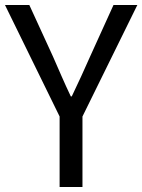

<svg xmlns="http://www.w3.org/2000/svg" viewBox="-21 -753 573 773"><path d="M219 0V-284L-1 -733H97L192 -526Q210 -485 227 -446Q244 -407 264 -365H268Q288 -407 306 -446Q324 -485 342 -526L436 -733H532L311 -284V0Z"/></svg>

Font: Noto Sans KR
Style: Regular
Weight: 400
Designer: Ryoko NISHIZUKA  (kana, bopomofo & ideographs); Paul D. Hunt (Latin, Greek & Cyrillic); Sandoll Communications , Soo-you
Foundry: Adobe
Version: Version 2.004-H2;hotconv 1.0.118;makeotfexe 2.5.65603